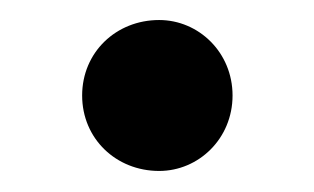

<svg xmlns="http://www.w3.org/2000/svg" viewBox="-20 -408 306 187"><path d="M135 -241.5C173.5 -241.5 206.5 -273 206.5 -315C206.5 -357 173.5 -388.5 135 -388.5C93 -388.5 60 -357 60 -315C60 -273 93 -241.5 135 -241.5Z"/></svg>

Font: Manrope
Style: Bold
Weight: 700
Designer: Mikhail Sharanda
Foundry: Mikhail Sharanda
Version: Version 4.505;FEAKit 1.0